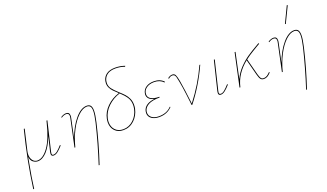

<svg xmlns="http://www.w3.org/2000/svg" viewBox="-88 -1324 3786 2226"><g transform="rotate(-20 1805.0 -211.0)"><path d="M492 -80Q456 -39 428.5 -18Q401 3 376 3Q347 3 347 -26Q347 -36 350 -49L393 -230Q349 -115 294 -56Q239 3 181 3Q152 3 124.5 -17Q97 -37 92 -83L87 -58Q44 169 30 289H19Q65 -52 155 -406H166L106 -149Q101 -126 101 -108Q101 -64 123 -35.5Q145 -7 180 -7Q250 -7 316.5 -101Q383 -195 428 -379L435 -406H446L361 -47Q358 -35 358 -26Q358 -7 376 -7Q399 -7 424 -26.5Q449 -46 484 -86Z M993 -327Q993 -277 972 -187Q918 46 837 289L827 287Q906 44 962 -190Q983 -282 983 -327Q983 -366 969.5 -382.5Q956 -399 930 -399Q878 -399 821.5 -345Q765 -291 717.5 -199.5Q670 -108 643 0H633L704 -335Q708 -351 708 -364Q708 -399 674 -399Q660 -399 644 -393.5Q628 -388 614 -377L609 -385Q624 -396 642 -402.5Q660 -409 676 -409Q718 -409 718 -364Q718 -349 714 -333L665 -103Q715 -239 787.5 -324Q860 -409 931 -409Q963 -409 978 -389.5Q993 -370 993 -327Z M1244 -602Q1241 -589 1241 -575Q1241 -535 1264 -504.5Q1287 -474 1335 -430Q1373 -396 1396.5 -370.5Q1420 -345 1436 -310.5Q1452 -276 1452 -233Q1452 -205 1447 -184Q1429 -103 1372 -50Q1315 3 1238 3Q1172 3 1133.5 -37.5Q1095 -78 1095 -141Q1095 -160 1100 -187Q1116 -266 1179 -328.5Q1242 -391 1332 -419Q1297 -451 1277 -471.5Q1257 -492 1243.5 -518.5Q1230 -545 1230 -575Q1230 -589 1233 -604Q1244 -654 1284 -682.5Q1324 -711 1392 -711Q1454 -711 1510 -691L1505 -681Q1453 -701 1391 -701Q1326 -701 1290 -674Q1254 -647 1244 -602ZM1441 -233Q1441 -287 1415 -327Q1389 -367 1340 -412Q1255 -386 1191.5 -325Q1128 -264 1111 -186Q1106 -161 1106 -143Q1106 -83 1142 -45Q1178 -7 1239 -7Q1311 -7 1365.5 -58.5Q1420 -110 1436 -187Q1441 -215 1441 -233Z M1880 -360 1873 -353Q1830 -399 1759 -399Q1699 -399 1661.5 -370.5Q1624 -342 1624 -296Q1624 -258 1660 -238Q1696 -218 1760 -218L1759 -209Q1668 -209 1620.5 -183Q1573 -157 1563 -113Q1561 -106 1561 -93Q1561 -55 1592.5 -31Q1624 -7 1679 -7Q1777 -7 1833 -68L1840 -63Q1778 3 1680 3Q1622 3 1586 -22.5Q1550 -48 1550 -92Q1550 -104 1553 -117Q1573 -199 1697 -215Q1656 -223 1634.5 -244.5Q1613 -266 1613 -296Q1613 -306 1616 -318Q1626 -360 1664 -384.5Q1702 -409 1758 -409Q1836 -409 1880 -360Z M2332 -406Q2230 -182 2086 0H2078L2074 -37Q2072 -54 2061.5 -141Q2051 -228 2036 -307Q2029 -346 2023.5 -364Q2018 -382 2009 -390.5Q2000 -399 1984 -399Q1959 -399 1936 -377L1929 -385Q1941 -396 1956.5 -402.5Q1972 -409 1986 -409Q2013 -409 2024 -388Q2035 -367 2046 -309Q2065 -200 2086 -16Q2230 -202 2322 -406Z M2410 -26Q2410 -36 2413 -49L2500 -406H2511L2424 -47Q2421 -37 2421 -28Q2421 -7 2442 -7Q2463 -7 2487.5 -27Q2512 -47 2547 -86L2555 -80Q2519 -39 2491.5 -18Q2464 3 2439 3Q2410 3 2410 -26Z M3059 -46Q3036 -21 3015.5 -9Q2995 3 2971 3Q2944 3 2930.5 -14.5Q2917 -32 2906 -74L2855 -270Q2714 -156 2680 -2V0H2669L2756 -406H2767L2700 -93Q2733 -165 2787 -221Q2841 -277 2897 -315Q2953 -353 3027 -395Q3033 -398 3038.5 -402Q3044 -406 3051 -409L3057 -400Q3032 -385 3014 -375Q3004 -369 2955.5 -339.5Q2907 -310 2864 -277L2916 -78Q2927 -38 2937.5 -22.5Q2948 -7 2971 -7Q2994 -7 3013 -19.5Q3032 -32 3051 -52Z M3552 -327Q3552 -277 3531 -187Q3477 46 3396 289L3386 287Q3465 44 3521 -190Q3542 -282 3542 -327Q3542 -366 3528.5 -382.5Q3515 -399 3489 -399Q3437 -399 3380.5 -345Q3324 -291 3276.5 -199.5Q3229 -108 3202 0H3192L3263 -335Q3267 -351 3267 -364Q3267 -399 3233 -399Q3219 -399 3203 -393.5Q3187 -388 3173 -377L3168 -385Q3183 -396 3201 -402.5Q3219 -409 3235 -409Q3277 -409 3277 -364Q3277 -349 3273 -333L3224 -103Q3274 -239 3346.5 -324Q3419 -409 3490 -409Q3522 -409 3537 -389.5Q3552 -370 3552 -327ZM3416 -513 3511 -711 3521 -707 3425 -509Z"/></g></svg>

Font: Ysabeau Hairline
Style: Italic
Weight: 100
Italic angle: -12°
Designer: Christian Thalmann (Catharsis Fonts)
Version: Version 0.003